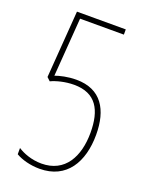

<svg xmlns="http://www.w3.org/2000/svg" viewBox="-137 -785 669 865"><g transform="rotate(20 197.0 -352.5)"><path d="M182 -425C141 -425 104 -416 82 -408L103 -689H313V-714H79L55 -392L71 -377C96 -389 138 -400 180 -400C286 -400 323 -330 323 -222C323 -108 275 -16 162 -16C115 -16 74 -32 48 -49V-19C75 -3 117 9 162 9C292 9 350 -92 350 -222C350 -341 302 -425 182 -425Z"/></g></svg>

Font: Noto Sans Armenian ExtraCondensed Thin
Style: Regular
Weight: 100
Width: 2
Designer: Monotype Design Team
Foundry: Monotype Imaging Inc.
Version: Version 2.008